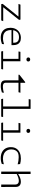

<svg xmlns="http://www.w3.org/2000/svg" viewBox="2072 -2876 817 5000"><g transform="rotate(90 2480.0 -376.5)"><path d="M491 -501.5 498.5 -465.5 152 -30.5 141.5 -52H531L512.5 -0.5H88L81.5 -38L421 -460L429 -449.5H82.5L101.5 -501Z M763 -254.5Q763 -195 782.8 -148.5Q802.5 -102 850 -74Q897.5 -46 977 -46Q1020 -46 1058.5 -54Q1097 -62 1131.5 -74.5L1125.5 -19.5Q1092 -6.5 1050.8 2.8Q1009.5 12 960.5 12Q877.5 12 820.2 -18.8Q763 -49.5 733.8 -105.8Q704.5 -162 704.5 -238.5Q704.5 -324.5 739.8 -386.2Q775 -448 834.8 -480Q894.5 -512 968 -512Q1036 -512 1077.8 -485.8Q1119.5 -459.5 1137.2 -416.8Q1155 -374 1155 -321.5V-268H756.5V-311.5H1109L1089 -282.5Q1091 -294 1092.2 -306Q1093.5 -318 1093.5 -332Q1093.5 -375 1078.2 -404Q1063 -433 1031.2 -448Q999.5 -463 950 -463Q914 -463 886 -455.2Q858 -447.5 840 -435Q809.5 -413.5 786.2 -370.2Q763 -327 763 -254.5Z M1575.5 -500V0H1513.5V-473L1536 -450.5H1320.5L1330.5 -500ZM1310.5 -49.5H1788.5L1778.5 0H1320.5ZM1476 -705.5Q1476 -728.5 1490.8 -741.5Q1505.5 -754.5 1529 -754.5Q1552.5 -754.5 1567.2 -741.5Q1582 -728.5 1582 -705.5Q1582 -682.5 1567.2 -669.5Q1552.5 -656.5 1529 -656.5Q1513.5 -656.5 1501.5 -662.2Q1489.5 -668 1482.8 -679.2Q1476 -690.5 1476 -705.5Z M2134.5 -470.5V-122.5Q2134.5 -94.5 2144.5 -77.5Q2154.5 -60.5 2178.8 -52Q2203 -43.5 2245.5 -43.5Q2283.5 -43.5 2323.8 -51.2Q2364 -59 2397 -69.5L2387.5 -17.5Q2349.5 -4.5 2308.2 3.5Q2267 11.5 2219.5 11.5Q2163 11.5 2130.8 -2.8Q2098.5 -17 2085.2 -46.2Q2072 -75.5 2072 -124V-470.5ZM2396 -500 2381.5 -450H1926V-473L2116.5 -623.5H2137V-484.5L2088 -500Z M2753.5 0V-738L2776 -715.5H2560.5L2570.5 -765H2815.5V0ZM2550.5 -49.5H3028.5L3018.5 0H2560.5Z M3435.5 -500V0H3373.5V-473L3396 -450.5H3180.5L3190.5 -500ZM3170.5 -49.5H3648.5L3638.5 0H3180.5ZM3336 -705.5Q3336 -728.5 3350.8 -741.5Q3365.5 -754.5 3389 -754.5Q3412.5 -754.5 3427.2 -741.5Q3442 -728.5 3442 -705.5Q3442 -682.5 3427.2 -669.5Q3412.5 -656.5 3389 -656.5Q3373.5 -656.5 3361.5 -662.2Q3349.5 -668 3342.8 -679.2Q3336 -690.5 3336 -705.5Z M4252.5 -492.5 4259.5 -428Q4217.5 -440.5 4170.5 -447.8Q4123.5 -455 4076.5 -455Q4029.5 -455 3997.2 -447.5Q3965 -440 3943 -424.5Q3915 -405 3893.2 -365.2Q3871.5 -325.5 3871.5 -263.5Q3871.5 -195.5 3901.5 -146.2Q3931.5 -97 3985.8 -71Q4040 -45 4112.5 -45Q4149.5 -45 4184.8 -51.2Q4220 -57.5 4259 -68.5L4247 -13.5Q4216.5 -2.5 4179.8 4.8Q4143 12 4098 12Q4008.5 12 3944.2 -20.5Q3880 -53 3846.2 -112.2Q3812.5 -171.5 3812.5 -251Q3812.5 -336.5 3851 -395Q3889.5 -453.5 3956.5 -482.8Q4023.5 -512 4109.5 -512Q4146 -512 4181.8 -506.8Q4217.5 -501.5 4252.5 -492.5Z M4512 0H4450V-765H4512V-438V-431ZM4786.5 0V-356.5Q4786.5 -393.5 4774.2 -416Q4762 -438.5 4740.2 -448.5Q4718.5 -458.5 4688.5 -458.5Q4647 -458.5 4597 -441.2Q4547 -424 4491.5 -392.5V-442.5H4515Q4566 -475.5 4614.2 -493.5Q4662.5 -511.5 4712 -511.5Q4778 -511.5 4812.8 -478.5Q4847.5 -445.5 4848 -386L4850 0Z"/></g></svg>

Font: Monaspace Argon Var
Style: Regular
Weight: 400
Designer: Riley Cran and the Lettermatic Team
Version: Version 1.000 (Monaspace Argon Var)